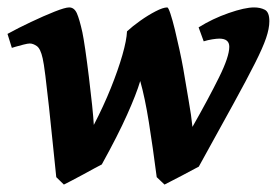

<svg xmlns="http://www.w3.org/2000/svg" viewBox="-28 -477 745 517"><path d="M697.3 -419.9Q697.3 -400.4 688.5 -374.5Q679.7 -348.6 658.4 -306.4Q637.2 -264.2 600.3 -197Q563.5 -129.9 507.3 -28.3Q502.9 -26.4 490.2 -19.3Q477.5 -12.2 461.9 -4.2Q446.3 3.9 433.1 10.7Q419.9 17.6 415 20L394 0Q383.3 -82.5 372.8 -148.2Q362.3 -213.9 349.6 -258.8Q338.9 -223.1 314.2 -168Q289.6 -112.8 246.1 -34.2Q241.7 -32.2 227.5 -24.4Q213.4 -16.6 195.8 -7.1Q178.2 2.4 163.6 10Q148.9 17.6 144 20L123.5 0Q119.1 -42 114 -92Q108.9 -142.1 103.8 -189.9Q98.6 -237.8 94.2 -272.9Q89.8 -308.1 86.9 -319.8Q81.1 -346.2 71 -353Q61 -359.9 52.2 -359.9Q46.9 -359.9 35.2 -356.9Q23.4 -354 13.7 -351.1Q3.9 -348.1 3.9 -348.1L-7.8 -385.7Q20.5 -401.4 55.2 -417.7Q89.8 -434.1 118.7 -445.6Q147.5 -457 158.2 -457Q171.9 -457 179 -441.2Q186 -425.3 193.8 -390.1Q196.8 -376 201.7 -342.8Q206.5 -309.6 211.4 -269.5Q216.3 -229.5 220 -194.3Q223.6 -159.2 224.6 -140.6Q251 -191.4 270.5 -240Q290 -288.6 301.5 -328.6Q313 -368.7 314 -392.6Q328.6 -406.2 349.6 -421.1Q370.6 -436 390.9 -446.5Q411.1 -457 422.4 -457Q425.3 -457 430.9 -440.2Q436.5 -423.3 442.9 -397.2Q449.2 -371.1 455.3 -343Q461.4 -314.9 465.3 -293Q472.7 -247.1 480 -206.3Q487.3 -165.5 490.2 -135.3Q533.7 -211.9 561.5 -268.1Q589.4 -324.2 589.4 -351.1Q589.4 -373 562.5 -373Q555.7 -373 543.5 -371.1Q531.2 -369.1 520.5 -365.7L506.8 -403.3Q544.4 -426.8 587.9 -441.9Q631.3 -457 656.2 -457Q672.9 -457 685.1 -450.7Q697.3 -444.3 697.3 -419.9Z"/></svg>

Font: Gentium Book Plus
Style: Bold Italic
Weight: 700
Italic angle: -8°
Designer: Victor Gaultney, Annie Olsen, Iska Routamaa, Becca Hirsbrunner
Foundry: SIL International
Version: Version 6.101